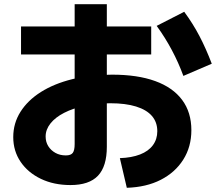

<svg xmlns="http://www.w3.org/2000/svg" viewBox="-20 -833 1040 913"><path d="M550 -81Q606 -83 646 -98.5Q686 -114 707 -142.5Q728 -171 728 -209Q728 -252 702.5 -281.5Q677 -311 627 -326.5Q577 -342 505 -342Q439 -342 383 -330Q327 -318 285 -296.5Q243 -275 220 -246Q197 -217 197 -184Q197 -158 209.5 -138Q222 -118 243.5 -106Q265 -94 293 -94Q317 -94 326 -106Q335 -118 335 -148V-813H488V-135Q488 -42 446 2.5Q404 47 315 47Q236 47 174.5 17.5Q113 -12 78 -63.5Q43 -115 43 -181Q43 -247 77.5 -301.5Q112 -356 174.5 -395.5Q237 -435 323.5 -456.5Q410 -478 513 -478Q634 -478 718 -447.5Q802 -417 846 -358Q890 -299 890 -214Q890 -135 851.5 -74Q813 -13 744.5 22Q676 57 583 60ZM80 -574V-707H699V-574ZM852 -472Q829 -535 797 -595Q765 -655 725 -710L856 -777Q898 -720 929 -660.5Q960 -601 987 -530Z"/></svg>

Font: M PLUS 1 Thin ExtraBold
Style: Regular
Weight: 800
Version: Version 1.001